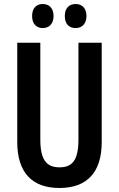

<svg xmlns="http://www.w3.org/2000/svg" viewBox="-20 -993 593 957"><path d="M140 -913C140 -874 162 -853 193 -853C225 -853 247 -875 247 -913C247 -952 225 -973 193 -973C162 -973 140 -953 140 -913ZM303 -913C303 -874 324 -853 357 -853C389 -853 411 -875 411 -913C411 -952 389 -973 357 -973C325 -973 303 -953 303 -913ZM487 -285V-780H371V-298C371 -194 340 -159 277 -159C215 -159 181 -192 181 -297V-780H66V-285C66 -133 140 -56 276 -56C414 -56 487 -134 487 -285Z"/></svg>

Font: Noto Sans Malayalam UI ExtraCondensed SemiBold
Style: Regular
Weight: 600
Width: 2
Designer: Jelle Bosma - Monotype Design Team
Foundry: Monotype Imaging Inc.
Version: Version 2.104